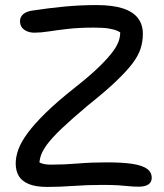

<svg xmlns="http://www.w3.org/2000/svg" viewBox="-20 -730 647 758"><path d="M167 8Q121 8 93.5 -3.5Q66 -15 54 -35.5Q42 -56 42 -85Q42 -111 52.5 -140Q63 -169 89 -204.5Q115 -240 161 -285Q207 -330 278 -386Q335 -431 370.5 -465.5Q406 -500 426 -527Q446 -554 451.5 -577Q457 -600 453 -622L470 -592Q459 -601 445 -607.5Q431 -614 409 -617.5Q387 -621 351 -621Q293 -621 249 -616Q205 -611 173 -606Q141 -601 116 -601Q101 -601 88 -606Q75 -611 67 -621Q59 -631 59 -647Q59 -662 70.5 -673Q82 -684 106 -688Q171 -698 234 -704Q297 -710 361 -710Q424 -710 464.5 -697Q505 -684 524.5 -658.5Q544 -633 544 -597Q544 -566 535 -538Q526 -510 503 -479.5Q480 -449 437.5 -408.5Q395 -368 326 -313Q263 -260 224 -223Q185 -186 164.5 -158Q144 -130 138.5 -106Q133 -82 136 -57L109 -109Q122 -95 138 -87.5Q154 -80 181 -80Q233 -80 287 -84.5Q341 -89 401 -89Q464 -89 503 -83Q542 -77 560.5 -63.5Q579 -50 579 -28Q579 -11 566 -2Q553 7 528 7Q506 7 488 5Q470 3 447 1.5Q424 0 384 0Q325 0 270 4Q215 8 167 8Z"/></svg>

Font: Shantell Sans
Style: Regular
Weight: 400
Designer: Stephen Nixon, Anya Danilova, Shantell Martin
Foundry: Arrow Type
Version: Version 1.008;[ac192a2d6]